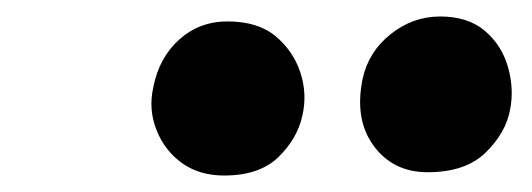

<svg xmlns="http://www.w3.org/2000/svg" viewBox="-20 -777 645 233"><path d="M499 -568Q457 -568 433.5 -600Q410 -632 420 -681Q427 -714 454 -735.5Q481 -757 514 -757Q548 -757 568.5 -739.5Q589 -722 596.5 -695.5Q604 -669 599 -644Q594 -616 569.5 -592Q545 -568 499 -568ZM252 -564Q222 -564 201 -579Q180 -594 170 -619Q160 -644 166 -671Q173 -707 197.5 -729Q222 -751 256 -751Q293 -751 314.5 -733Q336 -715 344.5 -689Q353 -663 347 -637Q341 -609 318 -586.5Q295 -564 252 -564Z"/></svg>

Font: Shantell Sans
Style: Bold Italic
Weight: 700
Italic angle: -11°
Designer: Stephen Nixon, Anya Danilova, Shantell Martin
Foundry: Arrow Type
Version: Version 1.011;[c5ecc13dd]